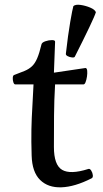

<svg xmlns="http://www.w3.org/2000/svg" viewBox="-20 -790 441 819"><path d="M115 -126Q113 -188 114 -238Q115 -288 118 -334.5Q121 -381 123 -430H45Q40 -430 37 -439Q34 -448 34.5 -458Q35 -468 40 -470Q67 -480 85 -487.5Q103 -495 116 -507Q129 -519 138.5 -541Q148 -563 157 -601Q159 -609 173.5 -614Q188 -619 202 -619Q216 -619 215 -611L210 -480L345 -500Q351 -499 352 -488Q353 -477 351 -463.5Q349 -450 345 -439.5Q341 -429 335 -430H215Q211 -363 210.5 -297Q210 -231 210 -163Q210 -86 245 -65.5Q280 -45 356 -69Q363 -72 369 -62.5Q375 -53 376 -42.5Q377 -32 370 -29Q299 7 242 9Q185 11 151 -22.5Q117 -56 115 -126ZM299 -548Q297 -544 287 -545Q277 -546 268.5 -550.5Q260 -555 261 -561Q270 -641 279.5 -696Q289 -751 293 -764Q302 -772 323.5 -769Q345 -766 365 -757.5Q385 -749 389 -738Q385 -724 361 -673.5Q337 -623 299 -548Z"/></svg>

Font: Anvers
Style: Regular
Weight: 400
Designer: Ishtar van Looy
Version: Version 1.000